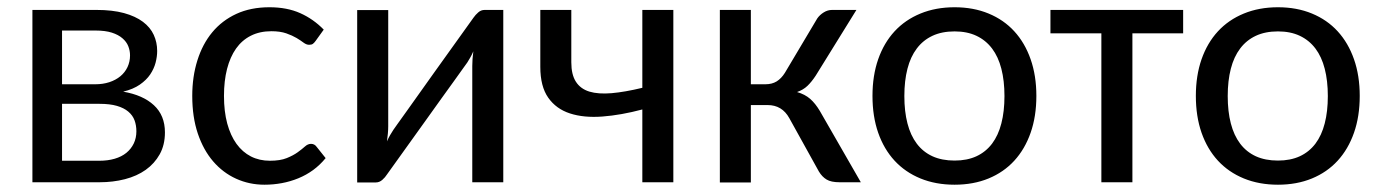

<svg xmlns="http://www.w3.org/2000/svg" viewBox="-20 -505 3824 532"><path d="M69.8 -477.5H247.1Q291.5 -477.5 323.5 -468.8Q355.5 -460 376 -444.6Q396.5 -429.2 406 -408.4Q415.5 -387.7 415.5 -363.8Q415.5 -348.1 411.1 -331.3Q406.7 -314.5 396.2 -298.8Q385.7 -283.2 367.4 -270.5Q349.1 -257.8 321.3 -251Q376 -241.7 406.5 -213.4Q437 -185.1 437 -138.2Q437 -103.5 422.6 -77.6Q408.2 -51.8 383.8 -34.4Q359.4 -17.1 326.2 -8.5Q293 0 255.9 0H69.8ZM151.9 -217.3V-59.6H255.4Q278.8 -59.6 297.9 -65.2Q316.9 -70.8 330.1 -81.5Q343.3 -92.3 350.6 -107.4Q357.9 -122.6 357.9 -141.1Q357.9 -157.7 352.8 -171.6Q347.7 -185.5 335.4 -195.8Q323.2 -206.1 303.7 -211.7Q284.2 -217.3 255.9 -217.3ZM151.9 -271.5H244.1Q265.1 -271.5 283 -277.3Q300.8 -283.2 313.5 -293.7Q326.2 -304.2 333.3 -319.1Q340.3 -334 340.3 -351.6Q340.3 -364.7 335.4 -377Q330.6 -389.2 319.3 -398.9Q308.1 -408.7 289.8 -414.6Q271.5 -420.4 244.6 -420.4H151.9Z M512.7 0ZM854.5 -391.6Q850.6 -386.2 846.9 -383.5Q843.3 -380.9 836.4 -380.9Q829.1 -380.9 821.3 -386.7Q813.5 -392.6 801.8 -399.7Q790 -406.7 773.2 -412.6Q756.3 -418.5 731.9 -418.5Q699.7 -418.5 675 -406Q650.4 -393.6 634 -370.4Q617.7 -347.2 609.1 -314Q600.6 -280.8 600.6 -239.3Q600.6 -196.3 609.6 -162.8Q618.7 -129.4 635.3 -106.4Q651.9 -83.5 675.3 -71.5Q698.7 -59.6 728 -59.6Q756.3 -59.6 774.4 -66.9Q792.5 -74.2 804.7 -83Q816.9 -91.8 825 -99.1Q833 -106.4 841.8 -106.4Q851.6 -106.4 857.4 -98.1L882.3 -66.9Q866.7 -47.9 847.7 -33.9Q828.6 -20 806.6 -11Q784.7 -2 761 2.4Q737.3 6.8 712.9 6.8Q670.9 6.8 634.3 -9.8Q597.7 -26.4 570.6 -57.9Q543.5 -89.4 528.1 -135Q512.7 -180.7 512.7 -239.3Q512.7 -292.5 526.9 -337.6Q541 -382.8 568.1 -415.5Q595.2 -448.2 635 -466.6Q674.8 -484.9 726.6 -484.9Q775.4 -484.9 812 -468.5Q848.6 -452.1 877 -422.9Z M969.7 0.5V-477.1H1055.7V-154.8Q1055.7 -145.5 1054.7 -134.8Q1053.7 -124 1052.2 -113.3Q1056.2 -122.6 1060.8 -130.4Q1065.4 -138.2 1069.8 -145Q1070.3 -146 1080.3 -159.9Q1090.3 -173.8 1106 -195.8Q1121.6 -217.8 1141.6 -245.8Q1161.6 -273.9 1182.1 -302.7Q1230.5 -370.6 1292 -456.1Q1297.4 -463.9 1305.2 -470.7Q1313 -477.5 1322.8 -477.5H1374.5V0H1288.6V-322.3Q1288.6 -331.1 1289.3 -341.6Q1290 -352.1 1291.5 -362.8Q1287.6 -353.5 1283.2 -345.9Q1278.8 -338.4 1274.9 -332Q1273.9 -331.1 1264.2 -317.1Q1254.4 -303.2 1238.5 -281.2Q1222.7 -259.3 1202.6 -231.4Q1182.6 -203.6 1162.1 -174.8Q1113.8 -106.9 1052.2 -21.5Q1047.4 -13.7 1039.3 -6.6Q1031.2 0.5 1021.5 0.5Z M1845.7 0H1759.8V-201.7Q1700.7 -186 1649.2 -182.1Q1597.7 -178.2 1559.3 -190.7Q1521 -203.1 1499 -234.4Q1477.1 -265.6 1477.1 -319.8V-477.5H1563V-332.5Q1563 -298.3 1575.7 -278.6Q1588.4 -258.8 1613 -251.2Q1637.7 -243.7 1674.6 -246.8Q1711.4 -250 1759.8 -261.7V-477.5H1845.7Z M2244.6 -454.1Q2251.5 -463.9 2262.5 -470.7Q2273.4 -477.5 2285.6 -477.5H2353L2240.2 -295.4Q2229 -278.3 2217.3 -267.1Q2205.6 -255.9 2188.5 -250Q2210.4 -243.7 2224.9 -231Q2239.3 -218.3 2251.5 -197.8L2365.2 0H2306.2Q2282.7 0 2270.3 -7.6Q2257.8 -15.1 2249 -29.8L2167 -177.7Q2147 -213.9 2106.9 -213.9H2060.5V0.5H1974.6V-477.5H2060.5V-271.5H2100.6Q2119.1 -271.5 2132.1 -279.5Q2145 -287.6 2154.8 -303.2Z M2397.5 0ZM2625 -484.9Q2677.2 -484.9 2719.2 -467.5Q2761.2 -450.2 2790.5 -418.2Q2819.8 -386.2 2835.7 -340.8Q2851.6 -295.4 2851.6 -239.3Q2851.6 -182.6 2835.7 -137.2Q2819.8 -91.8 2790.5 -59.8Q2761.2 -27.8 2719.2 -10.5Q2677.2 6.8 2625 6.8Q2572.8 6.8 2530.5 -10.5Q2488.3 -27.8 2458.7 -59.8Q2429.2 -91.8 2413.3 -137.2Q2397.5 -182.6 2397.5 -239.3Q2397.5 -295.4 2413.3 -340.8Q2429.2 -386.2 2458.7 -418.2Q2488.3 -450.2 2530.5 -467.5Q2572.8 -484.9 2625 -484.9ZM2625 -60.1Q2659.7 -60.1 2685.5 -72Q2711.4 -84 2728.8 -106.9Q2746.1 -129.9 2754.6 -163.1Q2763.2 -196.3 2763.2 -238.8Q2763.2 -281.2 2754.6 -314.5Q2746.1 -347.7 2728.8 -370.6Q2711.4 -393.6 2685.5 -405.8Q2659.7 -418 2625 -418Q2589.8 -418 2563.7 -405.8Q2537.6 -393.6 2520.3 -370.6Q2502.9 -347.7 2494.4 -314.5Q2485.8 -281.2 2485.8 -238.8Q2485.8 -196.3 2494.4 -163.1Q2502.9 -129.9 2520.3 -106.9Q2537.6 -84 2563.7 -72Q2589.8 -60.1 2625 -60.1Z M2890.6 -477.5H3258.3V-412.6H3117.7V0H3031.7V-412.6H2890.6Z M3293.5 0ZM3521 -484.9Q3573.2 -484.9 3615.2 -467.5Q3657.2 -450.2 3686.5 -418.2Q3715.8 -386.2 3731.7 -340.8Q3747.6 -295.4 3747.6 -239.3Q3747.6 -182.6 3731.7 -137.2Q3715.8 -91.8 3686.5 -59.8Q3657.2 -27.8 3615.2 -10.5Q3573.2 6.8 3521 6.8Q3468.8 6.8 3426.5 -10.5Q3384.3 -27.8 3354.7 -59.8Q3325.2 -91.8 3309.3 -137.2Q3293.5 -182.6 3293.5 -239.3Q3293.5 -295.4 3309.3 -340.8Q3325.2 -386.2 3354.7 -418.2Q3384.3 -450.2 3426.5 -467.5Q3468.8 -484.9 3521 -484.9ZM3521 -60.1Q3555.7 -60.1 3581.5 -72Q3607.4 -84 3624.8 -106.9Q3642.1 -129.9 3650.6 -163.1Q3659.2 -196.3 3659.2 -238.8Q3659.2 -281.2 3650.6 -314.5Q3642.1 -347.7 3624.8 -370.6Q3607.4 -393.6 3581.5 -405.8Q3555.7 -418 3521 -418Q3485.8 -418 3459.7 -405.8Q3433.6 -393.6 3416.3 -370.6Q3398.9 -347.7 3390.4 -314.5Q3381.8 -281.2 3381.8 -238.8Q3381.8 -196.3 3390.4 -163.1Q3398.9 -129.9 3416.3 -106.9Q3433.6 -84 3459.7 -72Q3485.8 -60.1 3521 -60.1Z"/></svg>

Font: Carlito
Style: Regular
Weight: 400
Designer: Lukasz Dziedzic
Foundry: tyPoland Lukasz Dziedzic
Version: Version 1.104